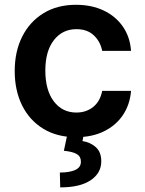

<svg xmlns="http://www.w3.org/2000/svg" viewBox="-20 -573 617 817"><path d="M304 10.7Q222.7 10.7 164.1 -25.2Q105.5 -61.1 74 -124.6Q42.6 -188.2 42.6 -270.6Q42.6 -354 74.6 -417.4Q106.5 -480.8 165 -516.7Q223.4 -552.6 303.3 -552.6Q370 -552.6 421.2 -528.2Q472.3 -503.9 502.8 -459.9Q533.4 -415.8 537.6 -356.5H414.8Q407.3 -396 379.4 -422.4Q351.6 -448.9 305 -448.9Q245.7 -448.9 209.3 -402.2Q172.9 -355.5 172.9 -272.7Q172.9 -189.3 209 -141.7Q245 -94.1 305 -94.1Q347.3 -94.1 377 -118.3Q406.6 -142.4 414.8 -186.4H537.6Q533 -128.6 503.6 -84.2Q474.1 -39.8 423.3 -14.6Q372.5 10.7 304 10.7ZM236.2 224.4 234.7 161.2Q275.6 161.2 299.7 150.4Q323.9 139.6 324.2 116.1V114.3Q324.2 93 307 82.7Q289.8 72.4 251.8 68.5L267 -2.8H336.6L331 27.3Q364.3 32.3 387.6 53.1Q410.9 73.9 410.9 112.9V113.6Q410.9 163.7 365.6 194.1Q320.3 224.4 236.2 224.4Z"/></svg>

Font: Linik Sans SemiBold
Style: Regular
Weight: 600
Designer: Rasmus Andersson (font), Cristiano Sobral (main changes)
Foundry: rsms
Version: Version 3.018;June 1, 2022;FontCreator 14.0.0.2814 64-bit; t